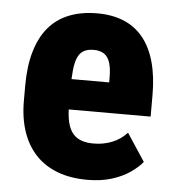

<svg xmlns="http://www.w3.org/2000/svg" viewBox="-45 -580 570 631"><g transform="rotate(5 240.5 -264.0)"><path d="M265.6 9.8Q210.4 9.8 167.5 -6.3Q124.5 -22.5 95.2 -53.5Q65.9 -84.5 50.8 -129.2Q35.6 -173.8 35.6 -231V-280.8Q35.6 -344.7 49.6 -392.8Q63.5 -440.9 90.3 -473.1Q117.2 -505.4 157.7 -521.7Q198.2 -538.1 251 -538.1Q300.3 -538.1 338.4 -522.5Q376.5 -506.8 402.3 -475.3Q428.2 -443.8 441.7 -396.2Q455.1 -348.6 455.1 -285.2V-215.3H94.7V-315.4H309.6V-330.1Q309.6 -362.3 303.2 -381.3Q296.9 -400.4 283.7 -408.9Q270.5 -417.5 250 -417.5Q229.5 -417.5 216.6 -409.9Q203.6 -402.3 196.8 -386.2Q189.9 -370.1 187.3 -343.8Q184.6 -317.4 184.6 -280.8V-231Q184.6 -195.3 190.4 -172.1Q196.3 -148.9 208 -135.5Q219.7 -122.1 236.6 -116.5Q253.4 -110.8 275.9 -110.8Q308.6 -110.8 337.2 -122.3Q365.7 -133.8 385.7 -156.2L445.8 -64.9Q431.6 -47.4 406.5 -29.8Q381.3 -12.2 345.9 -1.2Q310.5 9.8 265.6 9.8Z"/></g></svg>

Font: Roboto Condensed ExtraBold
Style: Regular
Weight: 800
Designer: Christian Robertson
Foundry: Google
Version: Version 3.008; 2023